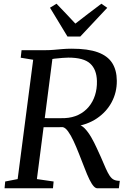

<svg xmlns="http://www.w3.org/2000/svg" viewBox="-20 -1013 695 1033"><path d="M4.5 0 8 -36.5 75 -49.5 158.5 -691.5 91.5 -702.5 96 -743H224Q248 -743 270 -745Q292 -747 315.5 -749Q339 -751 366.5 -751Q453 -751 506 -731.8Q559 -712.5 583.5 -674.2Q608 -636 608.5 -578.5Q609 -516 580.8 -463.2Q552.5 -410.5 500.8 -375.8Q449 -341 379.5 -332L397.5 -341Q416.5 -342 435.2 -322.8Q454 -303.5 470.8 -274.5Q487.5 -245.5 500.5 -216.5Q513.5 -187.5 522 -169.5Q538 -132 549 -107.2Q560 -82.5 570 -67.5Q580 -52.5 592.5 -46.2Q605 -40 624.5 -40L619.5 0H503.5Q494 0 483.8 -11.2Q473.5 -22.5 461.2 -47.2Q449 -72 434 -111.5Q419.5 -148.5 405 -185.5Q390.5 -222.5 375.8 -254.2Q361 -286 346.2 -306.2Q331.5 -326.5 317.5 -329Q315 -329 300.8 -328.8Q286.5 -328.5 267.5 -328.5Q248.5 -328.5 230 -328.5Q211.5 -328.5 200 -328.5L207 -378Q217.5 -377.5 235.8 -377.2Q254 -377 273.5 -377Q293 -377 308.2 -377.2Q323.5 -377.5 328.5 -377.5Q369.5 -379.5 402 -395.2Q434.5 -411 457 -437.8Q479.5 -464.5 491 -500Q502.5 -535.5 501.5 -577Q500 -639.5 465 -671.2Q430 -703 348 -703Q338 -703 316.5 -701.5Q295 -700 274.2 -697.5Q253.5 -695 244.5 -691L266 -727.5L178.5 -49.5L268.5 -36.5L265 0ZM343 -816.5 249 -971.5 284 -993Q309.5 -966.5 335 -939.8Q360.5 -913 385.5 -886Q419.5 -913 454.8 -939.5Q490 -966 525.5 -993L557 -971L412 -816.5Z"/></svg>

Font: Merriweather 36pt
Style: Italic
Weight: 400
Italic angle: -7.8°
Version: Version 2.101